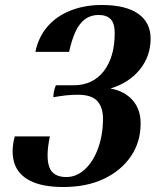

<svg xmlns="http://www.w3.org/2000/svg" viewBox="-20 -735 637 770"><path d="M544 -240Q544 -165 504.5 -107.5Q465 -50 396 -17.5Q327 15 234 15Q150 15 101 -10Q52 -35 37.5 -81Q23 -127 39 -188H180Q163 -106 177.5 -65.5Q192 -25 246 -25Q287 -25 320.5 -56Q354 -87 373.5 -140.5Q393 -194 393 -259Q393 -305 370 -330Q347 -355 293 -355Q268 -355 244.5 -352.5Q221 -350 194 -345Q194 -356 196.5 -368.5Q199 -381 204 -393H275Q352 -393 396 -449.5Q440 -506 440 -602Q440 -642 423.5 -658.5Q407 -675 375 -675Q344 -675 321 -658Q298 -641 283 -608.5Q268 -576 257 -527H122Q134 -586 170 -628Q206 -670 262.5 -692.5Q319 -715 388 -715Q484 -715 534 -680Q584 -645 584 -580Q584 -510 541 -456.5Q498 -403 423 -380Q479 -370 511.5 -333.5Q544 -297 544 -240Z"/></svg>

Font: Poltawski Nowy SemiBold
Style: Italic
Weight: 600
Italic angle: -12°
Version: Version 1.001;gftools[0.9.25]